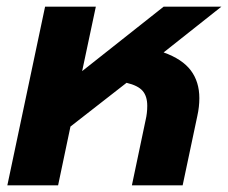

<svg xmlns="http://www.w3.org/2000/svg" viewBox="-20 -555 683 575"><path d="M115 -535H267L226 -342L470 -535H643L470 -398Q526 -378 551.5 -344Q577 -310 577 -261Q577 -235 571 -208L527 0H375L416 -195Q421 -216 421 -238Q421 -267 407 -283Q393 -299 359 -307L191 -176L154 0H2Z"/></svg>

Font: Prompt Semibold
Style: Italic
Weight: 600
Italic angle: -12°
Designer: Katatrad Team
Foundry: CadsonDemak
Version: Version 1.000